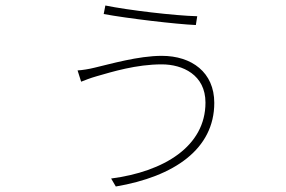

<svg xmlns="http://www.w3.org/2000/svg" viewBox="-20 -637 1040 698"><path d="M727 -264C727 -105 576 -13 384 12L401 41C613 5 759 -95 759 -263C759 -374 677 -434 568 -434C483 -434 380 -404 324 -391C304 -386 280 -382 262 -381L275 -340C288 -345 307 -353 332 -360C388 -376 475 -403 568 -403C644 -403 727 -365 727 -264ZM363 -617 357 -586C443 -570 621 -549 692 -546L697 -578C615 -580 446 -600 363 -617Z"/></svg>

Font: Genne Gothic ExtraLight
Style: Regular
Weight: 250
Designer: Ryoko NISHIZUKA (kana & ideographs); Paul D. Hunt (Latin, Greek & Cyrillic); Wenlong ZHANG (bopomofo); Sandoll Communica
Foundry: Adobe Systems Incorporated
Version: Version 1.004;PS 1.004;hotconv 16.6.51;makeotf.lib2.5.65220